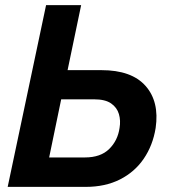

<svg xmlns="http://www.w3.org/2000/svg" viewBox="-20 -730 678 750"><path d="M10 0 160 -710H297L244 -456H376Q494 -456 548.5 -394.5Q603 -333 588 -230Q577 -162 541.5 -110Q506 -58 448.5 -29Q391 0 315 0ZM172 -115H312Q373 -115 406.5 -148Q440 -181 447 -230Q452 -259 444.5 -284.5Q437 -310 414 -326Q391 -342 348 -342H219Z"/></svg>

Font: Raleway
Style: Bold Italic
Weight: 700
Italic angle: -12°
Designer: Matt McInerney, Pablo Impallari, Rodrigo Fuenzalida
Foundry: Matt McInerney, Pablo Impallari, Rodrigo Fuenzalida
Version: Version 4.101;RELEASE